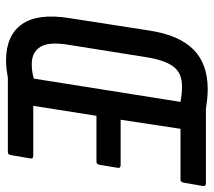

<svg xmlns="http://www.w3.org/2000/svg" viewBox="-56 -645 707 635"><g transform="rotate(90 297.5 -327.5)"><path d="M180 6Q98 6 60.5 -46Q23 -98 40 -204L81 -468Q96 -566 143.5 -613.5Q191 -661 275 -661Q291 -661 310 -659Q329 -657 341 -655H586Q597 -655 595 -644L584 -581Q582 -571 574 -571H406L376 -373H526Q537 -373 535 -363L525 -303Q523 -293 515 -293H363L330 -84H495Q506 -84 504 -74L493 -11Q492 0 483 0H238Q226 2 211 4Q196 6 180 6ZM192 -79Q207 -79 218.5 -81Q230 -83 240 -86L317 -571Q306 -573 293.5 -574.5Q281 -576 265 -576Q223 -576 201.5 -549Q180 -522 170 -463L129 -206Q117 -138 134.5 -108.5Q152 -79 192 -79Z"/></g></svg>

Font: Sofia Sans Extra Condensed SemiBold
Style: Italic
Weight: 600
Italic angle: -9°
Designer: Botio Nikoltchev, Ani Petrova
Foundry: lettersoup
Version: Version 4.101